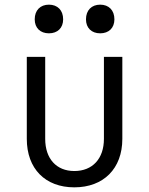

<svg xmlns="http://www.w3.org/2000/svg" viewBox="-20 -794 640 824"><path d="M410 -651C447 -651 471 -674 471 -711C471 -750 447 -774 410 -774C373 -774 349 -750 349 -711C349 -674 373 -651 410 -651ZM190 -651C227 -651 251 -674 251 -711C251 -750 227 -774 190 -774C153 -774 129 -750 129 -711C129 -674 153 -651 190 -651ZM299 10C424 10 505 -70 505 -198V-550H426V-198C426 -113 377 -60 299 -60C222 -60 174 -113 174 -198V-550H95V-198C95 -70 174 10 299 10Z"/></svg>

Font: JetBrains Mono Light
Style: Regular
Weight: 336
Monospace: yes
Designer: Philipp Nurullin, Konstantin Bulenkov
Foundry: JetBrains
Version: Version 2.305